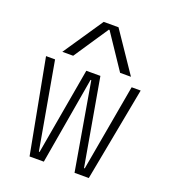

<svg xmlns="http://www.w3.org/2000/svg" viewBox="-143 -894 885 999"><g transform="rotate(20 300.0 -395.0)"><path d="M136 0 38 -520H88L173 -40H177L261 -520H339L423 -40H427L512 -520H562L464 0H385L302 -483H298L215 0ZM110 -570 259 -790H341L490 -570H430L302 -761H298L170 -570Z"/></g></svg>

Font: M PLUS Code Latin 60 Light
Style: Regular
Weight: 300
Width: 7
Monospace: yes
Designer: Coji Morishita
Foundry: UNDERFOREST DESIGN
Version: Version 1.005; ttfautohint (v1.8.3)